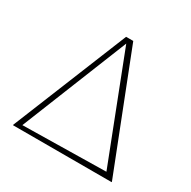

<svg xmlns="http://www.w3.org/2000/svg" viewBox="-146 -787 926 929"><g transform="rotate(30 317.0 -322.0)"><path d="M341 -644 592 -3V0H41V-3L301 -644ZM80 -23 545 -31 318 -616Z"/></g></svg>

Font: Piazzolla Thin
Style: Regular
Weight: 100
Designer: Juan Pablo del Peral
Foundry: Huerta Tipografica
Version: Version 1.330